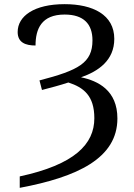

<svg xmlns="http://www.w3.org/2000/svg" viewBox="-20 -744 645 924"><path d="M75 105V160C352 108 545 18 545 -174C545 -309 452 -355 370 -372C453 -401 530 -453 530 -557C530 -673 427 -724 291 -724C145 -724 65 -667 65 -590C65 -539 103 -525 151 -525C151 -604 179 -674 291 -674C383 -674 425 -628 425 -550C425 -441 358 -406 170 -357L182 -311C224 -322 267 -333 309 -347C383 -323 434 -283 434 -175C434 -50 339 48 75 105Z"/></svg>

Font: Noto Serif
Style: Regular
Weight: 400
Designer: Monotype Design Team
Foundry: Monotype Imaging Inc.
Version: Version 2.015